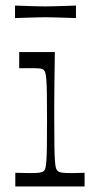

<svg xmlns="http://www.w3.org/2000/svg" viewBox="-20 -670 343 690"><path d="M35 0V-49Q50 -49 62 -48.5Q74 -48 84 -48Q112 -48 122 -49.5Q132 -51 137 -55Q141 -58 143 -65Q145 -72 146.5 -90Q148 -108 148.5 -143Q149 -178 149 -238Q149 -296 148.5 -331Q148 -366 146.5 -383.5Q145 -401 143 -408Q141 -415 137 -419Q132 -423 123 -424Q114 -425 89 -425Q80 -425 70.5 -425Q61 -425 49 -425V-483H177Q177 -466 176.5 -434Q176 -402 175.5 -365.5Q175 -329 175 -297Q175 -265 175 -246Q175 -184 175.5 -147Q176 -110 177.5 -91Q179 -72 181.5 -65Q184 -58 188 -55Q193 -51 202.5 -49.5Q212 -48 241 -48Q251 -48 261.5 -48.5Q272 -49 284 -49V0ZM34 -605V-650Q60 -649 78.5 -648.5Q97 -648 112.5 -647.5Q128 -647 142 -647Q158 -647 173 -647.5Q188 -648 207 -648.5Q226 -649 253 -650V-605Q226 -606 207 -606.5Q188 -607 172.5 -607.5Q157 -608 142 -608Q127 -608 112 -607.5Q97 -607 78.5 -606.5Q60 -606 34 -605Z"/></svg>

Font: Ojuju
Style: Regular
Weight: 400
Designer: Chisaokwu Joboson, Mirko Velimirovic
Foundry: Udi Foundry
Version: Version 1.000